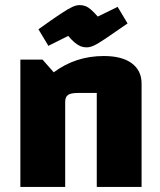

<svg xmlns="http://www.w3.org/2000/svg" viewBox="-20 -734 630 754"><path d="M60 0V-500H147L191 -450Q234 -482 283 -498Q332 -514 388 -514Q459 -514 497.5 -485.5Q536 -457 536 -406V0H360V-369H286Q258 -369 247 -361Q236 -353 236 -334V0ZM320 -548Q308 -548 297.5 -552Q287 -556 275 -565.5Q263 -575 248 -593L170 -554L131 -619Q188 -660 218.5 -680Q249 -700 264.5 -707Q280 -714 292 -714Q305 -714 315.5 -710Q326 -706 337 -696.5Q348 -687 364 -669L442 -707L481 -642Q425 -603 394.5 -582.5Q364 -562 348.5 -555Q333 -548 320 -548Z"/></svg>

Font: Changa ExtraLight
Style: Bold
Weight: 700
Version: Version 3.002; ttfautohint (v1.8.2)